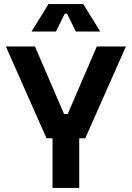

<svg xmlns="http://www.w3.org/2000/svg" viewBox="-20 -930 652 950"><path d="M240 0V-246H210L9 -700H153L297 -366H315L459 -700H603L402 -246H372V0ZM136 -774 220 -910H392L476 -774H355L312 -862H300L257 -774Z"/></svg>

Font: Space Mono
Style: Bold
Weight: 700
Monospace: yes
Designer: Colophon Foundry + Benjamin Critton
Foundry: Colophon Foundry & Benjamin Critton
Version: Version 1.003; ttfautohint (v1.8.4.7-5d5b)